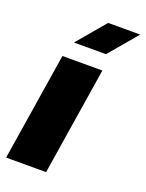

<svg xmlns="http://www.w3.org/2000/svg" viewBox="-139 -798 659 867"><g transform="rotate(20 190.5 -364.5)"><path d="M2 0 84 -518H276L194 0ZM112 -593 227 -729H381L266 -593Z"/></g></svg>

Font: MuseoModerno Thin Black
Style: Italic
Weight: 900
Italic angle: -9°
Version: Version 1.003